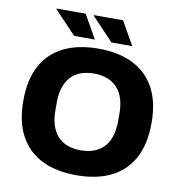

<svg xmlns="http://www.w3.org/2000/svg" viewBox="-94 -964 998 1062"><g transform="rotate(10 405.0 -432.5)"><path d="M405 12Q292 12 211.5 -27.5Q131 -67 88 -146Q45 -225 45 -344Q45 -463 88 -541.5Q131 -620 211.5 -659.5Q292 -699 405 -699Q518 -699 598.5 -659.5Q679 -620 722 -541.5Q765 -463 765 -344Q765 -225 722 -146Q679 -67 598.5 -27.5Q518 12 405 12ZM405 -128Q448 -128 481 -141Q514 -154 536.5 -179Q559 -204 570 -240Q581 -276 581 -321V-365Q581 -411 570 -447Q559 -483 536.5 -508Q514 -533 481 -546Q448 -559 405 -559Q361 -559 328 -546Q295 -533 273 -508Q251 -483 240 -447Q229 -411 229 -365V-321Q229 -276 240 -240Q251 -204 273 -179Q295 -154 328 -141Q361 -128 405 -128ZM469 -745 347 -874 348 -877H511L586 -745ZM260 -745 137 -874 139 -877H301L376 -745Z"/></g></svg>

Font: Archivo SemiBold ExtraBold
Style: Regular
Weight: 800
Version: Version 2.001